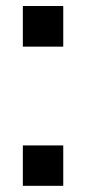

<svg xmlns="http://www.w3.org/2000/svg" viewBox="-20 -602 277 622"><path d="M54 -450.9V-582.5H184.9V-450.9ZM54 0V-130.9H184.9V0Z"/></svg>

Font: Orbitron
Style: Regular
Weight: 400
Designer: Matt McInerney
Foundry: The League of Moveable Type
Version: Version 2.001